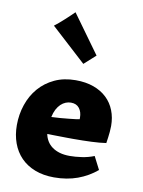

<svg xmlns="http://www.w3.org/2000/svg" viewBox="-87 -824 667 896"><g transform="rotate(10 246.5 -376.0)"><path d="M166 -182.1Q169.4 -164.1 178.7 -148.7Q188 -133.3 203.1 -122.3Q218.3 -111.3 239 -105.2Q259.8 -99.1 287.1 -99.1Q312 -99.1 343 -103.5Q374 -107.9 401.9 -119.1L433.1 -58.1Q393.1 -24.4 343 -6.1Q293 12.2 231.9 12.2Q181.2 12.2 141.4 -3.2Q101.6 -18.6 74.5 -46.4Q47.4 -74.2 33.2 -113Q19 -151.9 19 -198.2Q19 -249 34.7 -295.2Q50.3 -341.3 80.3 -376.2Q110.4 -411.1 154.1 -431.6Q197.8 -452.1 253.9 -452.1Q301.8 -452.1 338.9 -438.7Q376 -425.3 401.4 -401.1Q426.8 -377 439.9 -343.5Q453.1 -310.1 453.1 -270Q453.1 -256.3 451.7 -241.9Q450.2 -227.5 448.7 -215.3Q446.8 -201.2 444.8 -188Q415.5 -183.6 375.5 -181.9Q335.4 -180.2 290 -180.2Q274.9 -180.2 258.3 -180.4Q241.7 -180.7 225.3 -180.9Q209 -181.2 193.6 -181.4Q178.2 -181.6 166 -182.1ZM250 -345.2Q237.3 -345.2 225.1 -340.3Q212.9 -335.4 202.1 -325.2Q191.4 -314.9 183.3 -299.6Q175.3 -284.2 170.9 -263.2Q189.9 -263.7 212.2 -265.6Q234.4 -267.6 253.9 -269.5Q273.4 -271.5 287.1 -273.2Q300.8 -274.9 303.2 -275.9V-283.2Q303.2 -310.1 289.8 -327.6Q276.4 -345.2 250 -345.2ZM274.9 -533.2 108.9 -685.1Q117.2 -690.9 129.6 -701.7Q142.1 -712.4 155 -724.1Q168 -735.8 179.4 -746.8Q190.9 -757.8 197.3 -764.2L329.1 -582Z"/></g></svg>

Font: Simonetta
Style: Black
Weight: 900
Designer: Gayaneh Bagdasaryan
Foundry: Brownfox
Version: Version 1.002